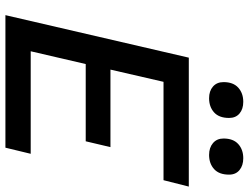

<svg xmlns="http://www.w3.org/2000/svg" viewBox="-122 -774 896 691"><g transform="rotate(90 325.5 -428.0)"><path d="M34 0 187 -660H651L628 -569H274L230 -378H509L488 -289H210L164 -91H533L511 0ZM537 -733Q511 -733 494.5 -747Q478 -761 478 -785Q478 -820 498 -838Q518 -856 549 -856Q575 -856 591.5 -842.5Q608 -829 608 -805Q608 -769 588 -751Q568 -733 537 -733ZM333 -733Q307 -733 291 -747Q275 -761 275 -785Q275 -820 295 -838Q315 -856 346 -856Q372 -856 388 -842.5Q404 -829 404 -805Q404 -769 384 -751Q364 -733 333 -733Z"/></g></svg>

Font: Kantumruy Pro Medium
Style: Italic
Weight: 500
Italic angle: -13°
Designer: Sovichet Tep
Foundry: Sovichet Tep
Version: Version 1.002